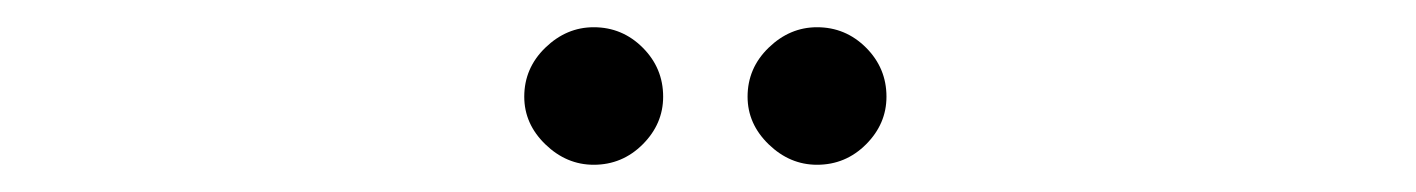

<svg xmlns="http://www.w3.org/2000/svg" viewBox="-20 -889 1040 141"><path d="M365 -818Q365 -839 380.5 -854Q396 -869 416 -869Q437 -869 452 -854Q467 -839 467 -818Q467 -798 452 -783Q437 -768 416 -768Q396 -768 380.5 -783Q365 -798 365 -818ZM580 -869Q601 -869 616 -854Q631 -839 631 -818Q631 -798 616 -783Q601 -768 580 -768Q560 -768 544.5 -783Q529 -798 529 -818Q529 -839 544.5 -854Q560 -869 580 -869Z"/></svg>

Font: 寒蝉全圆体
Style: Regular
Weight: 400
Designer: Warren2060
      Designed by Motoya company      

      [Varela Round]
      Joe Prince(Latin component); Avraham Cornf
Foundry: ChillType
Version: Version 3.200